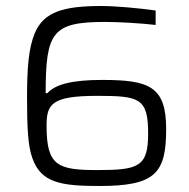

<svg xmlns="http://www.w3.org/2000/svg" viewBox="-20 -612 628 639"><path d="M311 7C498 7 533 -36 533 -183C533 -325 476 -346 319 -346C220 -346 163 -331 138 -302H132C132 -505 154 -539 330 -539C374 -539 445 -535 498 -529V-577C442 -585 365 -592 317 -592C195 -592 126 -574 96 -502C75 -452 70 -386 70 -286C70 -188 73 -125 88 -85C117 -3 185 7 311 7ZM304 -46C172 -46 135 -60 135 -193C135 -265 150 -293 304 -293C445 -293 473 -285 473 -167C473 -57 441 -46 304 -46Z"/></svg>

Font: Saira UNSAM Light SC
Style: Regular
Weight: 300
Designer: Hector Gatti with collaboration of the Omnibus-Type team
Foundry: Omnibus-Type
Version: Version 1.072;PS 001.072;hotconv 1.0.88;makeotf.lib2.5.64775